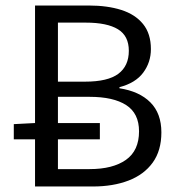

<svg xmlns="http://www.w3.org/2000/svg" viewBox="-20 -676 643 696"><path d="M107 0V-171H30V-226L107 -230V-656H302Q369 -656 419.5 -640Q470 -624 498.5 -589Q527 -554 527 -498Q527 -450 499 -412.5Q471 -375 413 -360V-356Q485 -345 525 -305Q565 -265 565 -196Q565 -130 533.5 -86.5Q502 -43 446 -21.5Q390 0 317 0ZM190 -380H288Q371 -380 409 -408.5Q447 -437 447 -492Q447 -546 407.5 -570Q368 -594 291 -594H190ZM190 -63H305Q389 -63 436.5 -96.5Q484 -130 484 -200Q484 -265 437.5 -295Q391 -325 305 -325H190V-230H342V-171H190Z"/></svg>

Font: .
Style: 
Weight: 400
Designer: Paul D. Hunt, Dalton Maag
Foundry: Dalton Maag Ltd
Version: Version 1.200